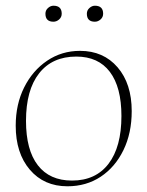

<svg xmlns="http://www.w3.org/2000/svg" viewBox="-20 -640 516 672"><path d="M216 12Q134 12 84.5 -46Q35 -104 35 -200Q35 -275 64.5 -334Q94 -393 145 -427.5Q196 -462 260 -462Q342 -462 391.5 -404.5Q441 -347 441 -251Q441 -174 412 -114.5Q383 -55 332.5 -21.5Q282 12 216 12ZM232 -8Q315 -8 360 -67Q405 -126 405 -234Q405 -335 364.5 -388.5Q324 -442 247 -442Q163 -442 117 -383.5Q71 -325 71 -217Q71 -115 112.5 -61.5Q154 -8 232 -8ZM312 -564Q284 -564 284 -592Q284 -604 293 -612Q302 -620 312 -620Q341 -620 341 -592Q341 -580 332 -572Q323 -564 312 -564ZM167 -564Q139 -564 139 -592Q139 -604 148 -612Q157 -620 167 -620Q196 -620 196 -592Q196 -580 187 -572Q178 -564 167 -564Z"/></svg>

Font: Petrona Thin
Style: Regular
Weight: 100
Designer: Ringo R. Seeber
Foundry: Ringo R. Seeber
Version: Version 2.001; ttfautohint (v1.8.3)